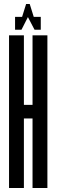

<svg xmlns="http://www.w3.org/2000/svg" viewBox="-20 -936 301 956"><path d="M90 -852 110 -916H128L148 -852H183V-788H152L119 -851L87 -788H55V-852ZM142 0V-346H99V0H25V-760H99V-414H142V-760H216V0Z"/></svg>

Font: Commune Nuit Debout
Style: Regular
Weight: 400
Designer: Sébastien Marchal
Foundry: Sébastien Marchal
Version: Version 1.003;PS 1.3;hotconv 1.0.88;makeotf.lib2.5.647800